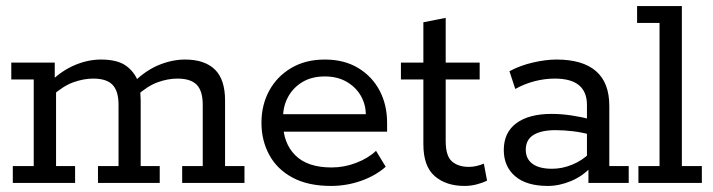

<svg xmlns="http://www.w3.org/2000/svg" viewBox="-20 -603 2352 633"><path d="M22.2 0V-55.6H91.2V-341H17.2V-396.7H160.5V-339.2L147.9 -335.4Q185.5 -371.4 228.3 -389.1Q271.1 -406.7 312.6 -406.7Q367.5 -406.7 395.9 -385.9Q424.2 -365.2 436 -332.3L425.5 -336.4Q463.1 -372.4 505.9 -389.6Q548.8 -406.7 590.2 -406.7Q654.5 -406.7 688.3 -373.9Q722 -341.2 722 -271.8V-55.6H786V0H580.6V-55.6H648.4V-257.8Q648.4 -302.9 628.7 -323.4Q608.9 -343.9 565.1 -343.9Q533.6 -343.9 500.2 -331.9Q466.9 -320 429.9 -286.9L438 -322.3Q441.8 -309.1 442.8 -294.1Q443.8 -279.2 443.8 -271.8V-55.6H506.6V0H303V-55.6H370.8V-257.8Q370.8 -302.9 351 -323.4Q331.3 -343.9 287.5 -343.9Q256 -343.9 222.3 -331.9Q188.6 -320 151.6 -286.9L164.8 -310.9V-55.6H227.6V0Z M1070.9 10Q995.6 10 944.6 -17.4Q893.5 -44.8 867.8 -92.3Q842 -139.7 842 -198.4Q842 -257.2 867.7 -304.2Q893.3 -351.2 940.3 -378.9Q987.3 -406.7 1050.8 -406.7Q1114.8 -406.7 1160.8 -378.9Q1206.7 -351.2 1231.5 -304.4Q1256.2 -257.6 1256.2 -198.1V-169H885.6V-226.5H1186Q1185.6 -259.8 1169.2 -287.9Q1152.8 -316 1122.6 -333.5Q1092.4 -351 1050.8 -351Q1007.6 -351 976.8 -332.4Q946.1 -313.8 929.7 -283.4Q913.3 -253 913.3 -217.5V-198.4Q913.3 -131.4 953.5 -91.1Q993.7 -50.9 1073.1 -50.9Q1115.1 -50.9 1154.6 -66.2Q1194.2 -81.4 1219.7 -105.8L1251.6 -53.3Q1219.1 -24.2 1171.2 -7.1Q1123.4 10 1070.9 10Z M1511.1 10Q1450.6 10 1413.2 -22.4Q1375.8 -54.8 1375.8 -127.2V-341H1301.8V-396.7H1375.8V-529.6L1449.4 -544.1V-396.7H1561.4V-341H1449.4V-138.1Q1449.4 -88.6 1470.2 -70.7Q1490.9 -52.8 1526.2 -52.8Q1539.5 -52.8 1552.4 -56.1Q1565.2 -59.4 1575.2 -63.4L1585.8 -7.3Q1571.3 -0.3 1551.7 4.9Q1532.1 10 1511.1 10Z M1786.3 10Q1715.6 10 1678.3 -22.1Q1640.9 -54.3 1640.9 -108.3Q1640.9 -166.2 1682.4 -196.9Q1723.9 -227.5 1798.9 -227.5Q1829.6 -227.5 1863.6 -222.5Q1897.5 -217.5 1931 -208.7L1915.1 -199.3V-257.3Q1915.1 -299.9 1889 -321.9Q1862.9 -343.9 1808.8 -343.9Q1776 -343.9 1742.6 -335.3Q1709.2 -326.7 1678.8 -309.7L1659.6 -368.2Q1695.9 -387.6 1738 -397.1Q1780.1 -406.7 1814.8 -406.7Q1901 -406.7 1944.9 -368.5Q1988.8 -330.3 1988.8 -254.3V-55.6H2052.8V0H1920V-62.7L1930.8 -54.6Q1902.7 -23 1863.5 -6.5Q1824.3 10 1786.3 10ZM1800.3 -46.6Q1833.6 -46.6 1866.8 -60.3Q1900 -73.9 1923.2 -97.5L1915.1 -74.1V-179L1931.4 -157.6Q1899.2 -166.8 1868.9 -170.3Q1838.6 -173.9 1811.5 -173.9Q1764.5 -173.9 1738.9 -158.1Q1713.4 -142.4 1713.4 -109.3Q1713.4 -79.4 1735.5 -63Q1757.6 -46.6 1800.3 -46.6Z M2084.8 0V-55.6H2154.4V-527.4H2080.4V-583H2228V-55.6H2293.9V0Z"/></svg>

Font: Rokkitt SemiBold
Style: Regular
Weight: 600
Designer: Vernon Adams
Foundry: Vernon Adams
Version: Version 3.103